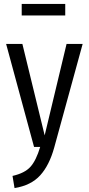

<svg xmlns="http://www.w3.org/2000/svg" viewBox="-20 -750 453 980"><path d="M313 -670.9H90.8V-730H313ZM401.9 -525.9 256.8 2.9Q231.9 93.3 185.3 144.8Q138.7 196.3 54.2 210L43.9 147.9Q106.4 133.8 135.5 101.3Q164.6 68.8 185.1 0H153.8L11.2 -525.9H94.2L208 -59.1L319.8 -525.9Z"/></svg>

Font: Fira Sans Compressed Book
Style: Regular
Weight: 350
Width: 1
Designer: Carrois Corporate & Edenspiekermann AG
Foundry: Carrois Corporate GbR & Edenspiekermann AG
Version: Version 4.203;PS 004.203;hotconv 1.0.88;makeotf.lib2.5.64775